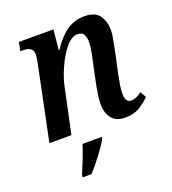

<svg xmlns="http://www.w3.org/2000/svg" viewBox="-139 -649 872 975"><g transform="rotate(-20 297.5 -162.0)"><path d="M448 10Q496 10 528 -10Q560 -30 582 -53L564 -85Q532 -61 506 -61Q475 -61 475 -110Q475 -130 479.5 -158Q484 -186 490 -214L512 -315Q517 -344 524 -377Q531 -410 531 -434Q531 -479 508.5 -512Q486 -545 427 -545Q373 -545 331.5 -516Q290 -487 250 -427H247L258 -536H71L62 -489H79Q130 -489 130 -449Q130 -438 128 -426Q126 -414 124 -402L41 0H160L211 -240Q220 -286 244 -340Q268 -394 299.5 -432.5Q331 -471 362 -471Q390 -471 398 -453Q406 -435 406 -413Q406 -390 398 -350Q390 -310 386 -294L371 -224Q353 -137 353 -100Q352 -51 375.5 -20.5Q399 10 448 10ZM140 221H188Q217 190 249.5 147Q282 104 300 72L302 61H198Q187 96 171.5 135.5Q156 175 142 207Z"/></g></svg>

Font: Noto Serif SemiCondensed Semi
Style: Italic
Weight: 600
Width: 4
Italic angle: -12°
Designer: Monotype Design Team
Foundry: Monotype Imaging Inc.
Version: Version 1.901